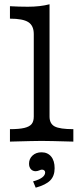

<svg xmlns="http://www.w3.org/2000/svg" viewBox="-20 -652 384 884"><path d="M135.5 -115.3V-495.2Q135.5 -533.9 110.5 -550Q85.5 -566.1 25.8 -566.1V-623.4Q66.9 -621 108.1 -621Q164.5 -621 208.1 -632.3V-115.3Q208.1 -82.3 231.9 -69.8Q255.6 -57.3 317.7 -57.3V0Q204.8 -3.2 171.8 -3.2Q138.7 -3.2 25.8 0V-57.3Q67.7 -57.3 91.5 -62.9Q115.3 -68.5 125.4 -80.6Q135.5 -92.7 135.5 -115.3ZM187.9 141.9Q187.9 136.3 183.9 132.7Q179.8 129 173.4 129Q167.7 129 161.3 132.3Q157.3 133.9 153.2 135.1Q149.2 136.3 144.4 136.3Q130.6 136.3 122.2 127Q113.7 117.7 113.7 101.6Q113.7 79 129.8 64.1Q146 49.2 171 49.2Q199.2 49.2 215.3 68.5Q231.5 87.9 231.5 122.6Q231.5 158.1 211.3 178.6Q191.1 199.2 144.4 212.1L132.3 183.1Q159.7 175.8 173.8 165.3Q187.9 154.8 187.9 141.9Z"/></svg>

Font: Playfair Micro SmCond SmLight
Style: Regular
Weight: 360
Width: 4
Designer: Claus Eggers Sørensen
Foundry: Claus Eggers Sørensen
Version: Version 2.100;Glyphs 3.2 (3219)